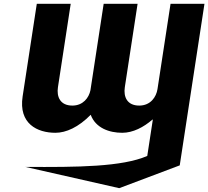

<svg xmlns="http://www.w3.org/2000/svg" viewBox="-20 -693 1087 1002"><path d="M748.5 120.9C616.2 177.9 386.8 179.8 112.3 178L602.3 289L918 170L1047 -673H870L801.9 -228C795.6 -187 765.7 -142 706.7 -142C643.7 -142 623.6 -187 631.4 -238L698 -673H521L452 -222C444 -183 413.7 -142 357.7 -142C294.7 -142 274.6 -187 282.4 -238L349 -673H172L98.1 -190C76.2 -47 175 0 269 0C325 0 389.4 -29 453.4 -94C478.8 -25 550 0 618 0C674 0 729.4 -29 775.6 -69H777.6Z"/></svg>

Font: Sztylet
Style: BdObl
Weight: 700
Foundry: Cannot Into Space Fonts, PlusOne Fonts
Version: Version 0.12